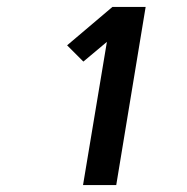

<svg xmlns="http://www.w3.org/2000/svg" viewBox="-20 -858 540 555"><path d="M220 -323 289 -737 221 -680 174 -727 305 -838H401L316 -323Z"/></svg>

Font: Iosevka Extrabold Oblique
Style: Regular
Weight: 800
Italic angle: -9°
Monospace: yes
Designer: Belleve Invis
Foundry: Belleve Invis
Version: Version 32.5.0; ttfautohint (v1.8.4)